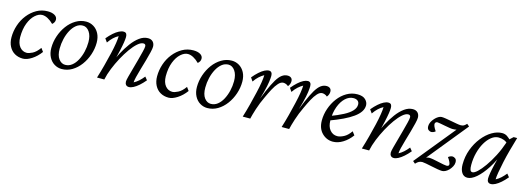

<svg xmlns="http://www.w3.org/2000/svg" viewBox="-7 -1004 4358 1592"><g transform="rotate(15 2172.5 -208.5)"><path d="M233.4 -383.8Q203.1 -383.8 172.4 -356.4Q141.6 -329.1 122.1 -278.8Q102.5 -228.5 102.5 -158.2Q103.5 -105.5 127.4 -76.2Q151.4 -46.9 187.5 -46.9Q206.1 -46.9 236.3 -62Q266.6 -77.1 295.9 -118.2L317.4 -88.9Q285.2 -44.9 244.1 -18.6Q203.1 7.8 169.9 7.8Q129.9 7.8 99.1 -9.8Q68.4 -27.3 50.8 -61Q33.2 -94.7 33.2 -139.6Q33.2 -192.4 50.3 -243.7Q67.4 -294.9 99.6 -335.4Q131.8 -376 174.8 -400.4Q217.8 -424.8 269.5 -424.8Q305.7 -424.8 328.6 -411.6Q351.6 -398.4 351.6 -374Q351.6 -362.3 346.2 -352.1Q340.8 -341.8 330.1 -333Q305.7 -357.4 280.8 -370.6Q255.9 -383.8 233.4 -383.8Z M502 7.8Q468.8 7.8 439.5 -9.8Q410.2 -27.3 392.6 -61Q375 -94.7 375 -139.6Q375 -191.4 392.1 -242.2Q409.2 -293 439.5 -334Q469.7 -375 511.2 -399.9Q552.7 -424.8 599.6 -424.8Q633.8 -424.8 663.1 -407.2Q692.4 -389.6 710 -356.4Q727.5 -323.2 727.5 -277.3Q727.5 -225.6 710.4 -174.8Q693.4 -124 662.6 -82.5Q631.8 -41 590.8 -16.6Q549.8 7.8 502 7.8ZM521.5 -33.2Q553.7 -33.2 579.1 -53.2Q604.5 -73.2 622.6 -106.9Q640.6 -140.6 650.4 -181.6Q660.2 -222.7 660.2 -264.6Q660.2 -320.3 637.2 -353Q614.3 -385.7 581.1 -385.7Q549.8 -385.7 524.4 -365.2Q499 -344.7 481 -311Q462.9 -277.3 453.1 -235.8Q443.4 -194.3 443.4 -152.3Q443.4 -93.8 466.3 -63.5Q489.3 -33.2 521.5 -33.2Z M1080.1 7.8Q1062.5 7.8 1053.7 -2.9Q1044.9 -13.7 1044.9 -30.3Q1044.9 -42 1053.2 -73.7Q1061.5 -105.5 1073.2 -147Q1085 -188.5 1096.2 -230.5Q1107.4 -272.5 1115.7 -305.7Q1124 -338.9 1124 -352.5Q1124 -373 1103.5 -373Q1082 -373 1054.7 -349.1Q1027.3 -325.2 999 -285.6Q970.7 -246.1 944.3 -197.3Q918 -148.4 897.5 -97.7Q877 -46.9 867.2 0H804.7Q822.3 -55.7 837.4 -113.3Q852.5 -170.9 864.7 -222.7Q877 -274.4 883.3 -315.4Q889.6 -356.4 889.6 -377.9Q867.2 -366.2 847.7 -348.1Q828.1 -330.1 808.6 -301.8L787.1 -332Q811.5 -361.3 835.4 -382.3Q859.4 -403.3 880.9 -414.1Q902.3 -424.8 918.9 -424.8Q936.5 -424.8 943.4 -415Q950.2 -405.3 950.2 -386.7Q950.2 -370.1 945.8 -340.8Q941.4 -311.5 930.7 -263.7Q919.9 -215.8 899.4 -141.6H889.6Q907.2 -189.5 933.6 -239.3Q960 -289.1 991.2 -331.5Q1022.5 -374 1057.6 -399.4Q1092.8 -424.8 1129.9 -424.8Q1157.2 -424.8 1172.4 -408.7Q1187.5 -392.6 1187.5 -366.2Q1187.5 -350.6 1179.7 -317.9Q1171.9 -285.2 1160.2 -243.7Q1148.4 -202.1 1136.2 -161.1Q1124 -120.1 1116.2 -87.4Q1108.4 -54.7 1108.4 -40Q1130.9 -51.8 1150.4 -69.3Q1169.9 -86.9 1189.5 -111.3L1210.9 -85Q1186.5 -55.7 1163.1 -35.2Q1139.6 -14.6 1118.2 -3.4Q1096.7 7.8 1080.1 7.8Z M1483.4 -383.8Q1453.1 -383.8 1422.4 -356.4Q1391.6 -329.1 1372.1 -278.8Q1352.5 -228.5 1352.5 -158.2Q1353.5 -105.5 1377.4 -76.2Q1401.4 -46.9 1437.5 -46.9Q1456.1 -46.9 1486.3 -62Q1516.6 -77.1 1545.9 -118.2L1567.4 -88.9Q1535.2 -44.9 1494.1 -18.6Q1453.1 7.8 1419.9 7.8Q1379.9 7.8 1349.1 -9.8Q1318.4 -27.3 1300.8 -61Q1283.2 -94.7 1283.2 -139.6Q1283.2 -192.4 1300.3 -243.7Q1317.4 -294.9 1349.6 -335.4Q1381.8 -376 1424.8 -400.4Q1467.8 -424.8 1519.5 -424.8Q1555.7 -424.8 1578.6 -411.6Q1601.6 -398.4 1601.6 -374Q1601.6 -362.3 1596.2 -352.1Q1590.8 -341.8 1580.1 -333Q1555.7 -357.4 1530.8 -370.6Q1505.9 -383.8 1483.4 -383.8Z M1752 7.8Q1718.8 7.8 1689.5 -9.8Q1660.2 -27.3 1642.6 -61Q1625 -94.7 1625 -139.6Q1625 -191.4 1642.1 -242.2Q1659.2 -293 1689.5 -334Q1719.7 -375 1761.2 -399.9Q1802.7 -424.8 1849.6 -424.8Q1883.8 -424.8 1913.1 -407.2Q1942.4 -389.6 1960 -356.4Q1977.5 -323.2 1977.5 -277.3Q1977.5 -225.6 1960.4 -174.8Q1943.4 -124 1912.6 -82.5Q1881.8 -41 1840.8 -16.6Q1799.8 7.8 1752 7.8ZM1771.5 -33.2Q1803.7 -33.2 1829.1 -53.2Q1854.5 -73.2 1872.6 -106.9Q1890.6 -140.6 1900.4 -181.6Q1910.2 -222.7 1910.2 -264.6Q1910.2 -320.3 1887.2 -353Q1864.3 -385.7 1831.1 -385.7Q1799.8 -385.7 1774.4 -365.2Q1749 -344.7 1731 -311Q1712.9 -277.3 1703.1 -235.8Q1693.4 -194.3 1693.4 -152.3Q1693.4 -93.8 1716.3 -63.5Q1739.3 -33.2 1771.5 -33.2Z M2309.6 -358.4Q2288.1 -358.4 2267.6 -335.9Q2247.1 -313.5 2228 -277.8Q2209 -242.2 2190.4 -201.2Q2163.1 -144.5 2145 -87.9Q2127 -31.2 2120.1 0H2055.7Q2073.2 -55.7 2087.9 -113.3Q2102.5 -170.9 2114.7 -222.7Q2127 -274.4 2133.3 -315.4Q2139.6 -356.4 2139.6 -377.9Q2118.2 -366.2 2098.1 -348.1Q2078.1 -330.1 2058.6 -301.8L2038.1 -332Q2062.5 -361.3 2085.9 -382.3Q2109.4 -403.3 2130.4 -414.1Q2151.4 -424.8 2168 -424.8Q2182.6 -424.8 2189.9 -415Q2197.3 -405.3 2197.3 -386.7Q2197.3 -370.1 2192.9 -336.4Q2188.5 -302.7 2173.3 -243.7Q2158.2 -184.6 2126 -87.9H2121.1Q2156.2 -186.5 2184.1 -251.5Q2211.9 -316.4 2234.9 -354.5Q2257.8 -392.6 2280.3 -408.7Q2302.7 -424.8 2328.1 -424.8Q2347.7 -424.8 2358.9 -415Q2370.1 -405.3 2370.1 -386.7Q2370.1 -376 2366.2 -364.3Q2362.3 -352.5 2352.5 -340.8Q2341.8 -350.6 2330.1 -354.5Q2318.4 -358.4 2309.6 -358.4Z M2643.6 -358.4Q2622.1 -358.4 2601.6 -335.9Q2581.1 -313.5 2562 -277.8Q2543 -242.2 2524.4 -201.2Q2497.1 -144.5 2479 -87.9Q2460.9 -31.2 2454.1 0H2389.6Q2407.2 -55.7 2421.9 -113.3Q2436.5 -170.9 2448.7 -222.7Q2460.9 -274.4 2467.3 -315.4Q2473.6 -356.4 2473.6 -377.9Q2452.1 -366.2 2432.1 -348.1Q2412.1 -330.1 2392.6 -301.8L2372.1 -332Q2396.5 -361.3 2419.9 -382.3Q2443.4 -403.3 2464.4 -414.1Q2485.4 -424.8 2502 -424.8Q2516.6 -424.8 2523.9 -415Q2531.2 -405.3 2531.2 -386.7Q2531.2 -370.1 2526.9 -336.4Q2522.5 -302.7 2507.3 -243.7Q2492.2 -184.6 2460 -87.9H2455.1Q2490.2 -186.5 2518.1 -251.5Q2545.9 -316.4 2568.8 -354.5Q2591.8 -392.6 2614.3 -408.7Q2636.7 -424.8 2662.1 -424.8Q2681.6 -424.8 2692.9 -415Q2704.1 -405.3 2704.1 -386.7Q2704.1 -376 2700.2 -364.3Q2696.3 -352.5 2686.5 -340.8Q2675.8 -350.6 2664.1 -354.5Q2652.3 -358.4 2643.6 -358.4Z M2830.1 7.8Q2775.4 7.8 2736.3 -31.7Q2697.3 -71.3 2697.3 -139.6Q2697.3 -191.4 2714.8 -242.2Q2732.4 -293 2763.2 -334Q2793.9 -375 2836.4 -399.9Q2878.9 -424.8 2928.7 -424.8Q2974.6 -424.8 2997.1 -402.8Q3019.5 -380.9 3019.5 -353.5Q3019.5 -325.2 3002.4 -299.3Q2985.4 -273.4 2951.7 -249Q2918 -224.6 2868.2 -200.7Q2818.4 -176.8 2753.9 -153.3V-192.4Q2816.4 -215.8 2861.3 -239.3Q2906.2 -262.7 2930.2 -288.6Q2954.1 -314.5 2954.1 -342.8Q2954.1 -364.3 2940.4 -375Q2926.8 -385.7 2904.3 -385.7Q2867.2 -385.7 2835.4 -356.4Q2803.7 -327.1 2784.7 -275.9Q2765.6 -224.6 2765.6 -158.2Q2765.6 -105.5 2790.5 -75.7Q2815.4 -45.9 2853.5 -45.9Q2877 -45.9 2908.7 -62Q2940.4 -78.1 2967.8 -118.2L2990.2 -88.9Q2958 -44.9 2915.5 -18.6Q2873 7.8 2830.1 7.8Z M3353.5 7.8Q3335.9 7.8 3327.1 -2.9Q3318.4 -13.7 3318.4 -30.3Q3318.4 -42 3326.7 -73.7Q3335 -105.5 3346.7 -147Q3358.4 -188.5 3369.6 -230.5Q3380.9 -272.5 3389.2 -305.7Q3397.5 -338.9 3397.5 -352.5Q3397.5 -373 3377 -373Q3355.5 -373 3328.1 -349.1Q3300.8 -325.2 3272.5 -285.6Q3244.1 -246.1 3217.8 -197.3Q3191.4 -148.4 3170.9 -97.7Q3150.4 -46.9 3140.6 0H3078.1Q3095.7 -55.7 3110.8 -113.3Q3126 -170.9 3138.2 -222.7Q3150.4 -274.4 3156.7 -315.4Q3163.1 -356.4 3163.1 -377.9Q3140.6 -366.2 3121.1 -348.1Q3101.6 -330.1 3082 -301.8L3060.5 -332Q3085 -361.3 3108.9 -382.3Q3132.8 -403.3 3154.3 -414.1Q3175.8 -424.8 3192.4 -424.8Q3210 -424.8 3216.8 -415Q3223.6 -405.3 3223.6 -386.7Q3223.6 -370.1 3219.2 -340.8Q3214.8 -311.5 3204.1 -263.7Q3193.4 -215.8 3172.9 -141.6H3163.1Q3180.7 -189.5 3207 -239.3Q3233.4 -289.1 3264.6 -331.5Q3295.9 -374 3331.1 -399.4Q3366.2 -424.8 3403.3 -424.8Q3430.7 -424.8 3445.8 -408.7Q3460.9 -392.6 3460.9 -366.2Q3460.9 -350.6 3453.1 -317.9Q3445.3 -285.2 3433.6 -243.7Q3421.9 -202.1 3409.7 -161.1Q3397.5 -120.1 3389.6 -87.4Q3381.8 -54.7 3381.8 -40Q3404.3 -51.8 3423.8 -69.3Q3443.4 -86.9 3462.9 -111.3L3484.4 -85Q3460 -55.7 3436.5 -35.2Q3413.1 -14.6 3391.6 -3.4Q3370.1 7.8 3353.5 7.8Z M3597.7 -46.9 3588.9 -50.8Q3602.5 -61.5 3615.7 -65.9Q3628.9 -70.3 3639.6 -70.3Q3651.4 -70.3 3673.8 -66.4Q3696.3 -62.5 3721.2 -56.6Q3746.1 -50.8 3765.6 -47.4Q3785.2 -43.9 3792 -43.9Q3800.8 -43.9 3807.1 -47.4Q3813.5 -50.8 3813.5 -59.6Q3813.5 -67.4 3806.6 -82.5Q3799.8 -97.7 3786.1 -116.2Q3795.9 -124 3805.2 -127.4Q3814.5 -130.9 3822.3 -130.9Q3833 -130.9 3845.7 -122.1Q3858.4 -113.3 3858.4 -89.8Q3858.4 -72.3 3849.1 -54.7Q3839.8 -37.1 3826.7 -22.9Q3813.5 -8.8 3797.9 -0.5Q3782.2 7.8 3768.6 7.8Q3753.9 7.8 3728.5 3.4Q3703.1 -1 3675.8 -6.8Q3648.4 -12.7 3625 -17.1Q3601.6 -21.5 3592.8 -21.5Q3576.2 -21.5 3563 -14.6Q3549.8 -7.8 3536.1 7.8L3515.6 -9.8L3807.6 -368.2L3818.4 -364.3Q3810.5 -357.4 3796.4 -354Q3782.2 -350.6 3763.7 -350.6Q3752 -350.6 3732.4 -354Q3712.9 -357.4 3691.4 -361.3Q3669.9 -365.2 3652.3 -368.7Q3634.8 -372.1 3627.9 -372.1Q3617.2 -372.1 3612.3 -365.7Q3607.4 -359.4 3607.4 -352.5Q3607.4 -344.7 3612.3 -332Q3617.2 -319.3 3632.8 -295.9Q3624 -288.1 3614.7 -284.7Q3605.5 -281.2 3596.7 -281.2Q3586.9 -281.2 3574.2 -290Q3561.5 -298.8 3561.5 -322.3Q3561.5 -339.8 3570.3 -357.4Q3579.1 -375 3592.8 -390.1Q3606.4 -405.3 3622.1 -414.6Q3637.7 -423.8 3650.4 -423.8Q3665 -423.8 3688.5 -419.9Q3711.9 -416 3737.8 -411.1Q3763.7 -406.2 3785.6 -402.3Q3807.6 -398.4 3819.3 -398.4Q3835.9 -398.4 3846.2 -404.3Q3856.4 -410.2 3869.1 -423.8L3889.6 -406.2Z M3984.4 7.8Q3953.1 7.8 3936 -19Q3918.9 -45.9 3918.9 -88.9Q3918.9 -157.2 3941.4 -217.8Q3963.9 -278.3 4001 -325.2Q4038.1 -372.1 4082.5 -398.4Q4127 -424.8 4169.9 -424.8Q4194.3 -424.8 4212.9 -412.6Q4231.4 -400.4 4251 -378.9L4235.4 -346.7Q4218.8 -365.2 4196.8 -373.5Q4174.8 -381.8 4150.4 -381.8Q4119.1 -381.8 4089.8 -358.9Q4060.5 -335.9 4038.1 -297.4Q4015.6 -258.8 4002.4 -208.5Q3989.3 -158.2 3989.3 -103.5Q3989.3 -76.2 3994.6 -61.5Q4000 -46.9 4013.7 -46.9Q4030.3 -46.9 4056.2 -70.8Q4082 -94.7 4112.8 -138.2Q4143.6 -181.6 4172.9 -238.3Q4202.1 -294.9 4224.6 -361.3L4232.4 -382.8L4269.5 -417H4299.8Q4283.2 -361.3 4267.6 -304.2Q4252 -247.1 4240.7 -194.8Q4229.5 -142.6 4222.7 -102.5Q4215.8 -62.5 4215.8 -40Q4238.3 -51.8 4257.8 -69.3Q4277.3 -86.9 4296.9 -111.3L4318.4 -85Q4293.9 -55.7 4270.5 -35.2Q4247.1 -14.6 4225.6 -3.4Q4204.1 7.8 4186.5 7.8Q4169.9 7.8 4161.6 -2.4Q4153.3 -12.7 4153.3 -30.3Q4153.3 -47.9 4158.2 -77.6Q4163.1 -107.4 4174.3 -155.3Q4185.5 -203.1 4207 -277.3H4216.8Q4186.5 -192.4 4145 -128.4Q4103.5 -64.5 4061.5 -28.3Q4019.5 7.8 3984.4 7.8Z"/></g></svg>

Font: Crimson Pro ExtraLight Light
Style: Italic
Weight: 300
Italic angle: -12°
Version: Version 1.002